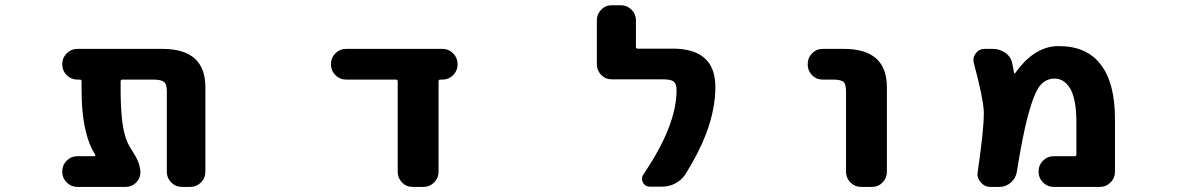

<svg xmlns="http://www.w3.org/2000/svg" viewBox="-20 -737 4540 739"><path d="M679.7 -17.6Q656.2 -17.6 639.2 -34.7Q622.1 -51.8 622.1 -75.2V-384.8Q622.1 -412.1 612.3 -420.9Q600.6 -430.7 571.3 -430.7H451.2Q444.3 -430.7 444.3 -423.8V-393.6Q444.3 -271.5 461.9 -212.9Q469.7 -187.5 481.4 -168.9Q481.4 -168 486.8 -159.7Q492.2 -151.4 493.7 -148.9Q495.1 -146.5 499.5 -139.2Q503.9 -131.8 505.4 -128.4Q506.8 -125 509.8 -118.7Q512.7 -112.3 514.2 -107.9Q515.6 -103.5 517.1 -97.2Q518.6 -90.8 519.5 -85.4Q520.5 -80.1 520.5 -74.2Q520.5 -50.8 503.9 -34.2Q487.3 -17.6 463.9 -17.6H277.3Q253.9 -17.6 236.8 -34.7Q219.7 -51.8 219.7 -75.2V-78.1Q219.7 -101.6 236.8 -118.7Q253.9 -135.7 277.3 -135.7H343.8Q345.7 -135.7 346.7 -137.7Q347.7 -139.6 346.7 -141.6Q323.2 -176.8 310.5 -230.5Q293.9 -296.9 293.9 -393.6V-423.8Q293.9 -430.7 287.1 -430.7H277.3Q253.9 -430.7 236.8 -447.8Q219.7 -464.8 219.7 -488.3V-491.2Q219.7 -514.6 236.8 -531.7Q253.9 -548.8 277.3 -548.8H605.5Q770.5 -548.8 770.5 -401.4V-75.2Q770.5 -51.8 753.4 -34.7Q736.3 -17.6 712.9 -17.6Z M1568.4 -17.6Q1543.9 -17.6 1527.3 -34.7Q1510.7 -51.8 1510.7 -75.2V-423.8Q1510.7 -430.7 1502.9 -430.7H1311.5Q1288.1 -430.7 1271 -447.8Q1253.9 -464.8 1253.9 -488.3V-491.2Q1253.9 -514.6 1271 -531.7Q1288.1 -548.8 1311.5 -548.8H1683.6Q1707 -548.8 1724.1 -531.7Q1741.2 -514.6 1741.2 -491.2V-488.3Q1741.2 -464.8 1724.1 -447.8Q1707 -430.7 1683.6 -430.7H1674.8Q1668 -430.7 1668 -423.8V-75.2Q1668 -51.8 1650.9 -34.7Q1633.8 -17.6 1610.4 -17.6Z M2480.5 -18.6Q2462.9 -18.6 2454.1 -35.2Q2451.2 -42 2451.2 -48.8Q2451.2 -57.6 2456.1 -65.4Q2584 -252.9 2584 -389.6Q2584 -414.1 2573.2 -422.9Q2562.5 -431.6 2533.2 -431.6H2335Q2310.5 -431.6 2293.9 -448.7Q2277.3 -465.8 2277.3 -489.3V-659.2Q2277.3 -682.6 2293.9 -699.7Q2310.5 -716.8 2335 -716.8H2370.1Q2393.6 -716.8 2410.6 -699.7Q2427.7 -682.6 2427.7 -659.2V-556.6Q2427.7 -549.8 2434.6 -549.8H2569.3Q2733.4 -549.8 2733.4 -402.3Q2733.4 -316.4 2697.3 -220.7Q2668.9 -147.5 2618.2 -66.4Q2603.5 -43.9 2579.6 -31.2Q2555.7 -18.6 2528.3 -18.6Z M3293.9 -17.6Q3270.5 -17.6 3253.4 -34.7Q3236.3 -51.8 3236.3 -75.2V-384.8Q3236.3 -413.1 3226.6 -421.9Q3215.8 -430.7 3185.5 -430.7H3146.5Q3122.1 -430.7 3105.5 -447.8Q3088.9 -464.8 3088.9 -488.3V-491.2Q3088.9 -514.6 3105.5 -531.7Q3122.1 -548.8 3146.5 -548.8H3228.5Q3393.6 -548.8 3393.6 -401.4V-75.2Q3393.6 -51.8 3377 -34.7Q3360.4 -17.6 3335.9 -17.6Z M4035.2 -17.6Q4011.7 -17.6 3994.6 -34.7Q3977.5 -51.8 3977.5 -75.2V-78.1Q3977.5 -101.6 3994.6 -118.7Q4011.7 -135.7 4035.2 -135.7H4116.2Q4123 -135.7 4123 -142.6V-265.6Q4123 -354.5 4099.6 -395.5Q4076.2 -434.6 4039.1 -434.6Q4006.8 -434.6 3984.4 -409.2Q3960.9 -381.8 3936.5 -292Q3916 -214.8 3893.6 -75.2Q3889.6 -50.8 3870.6 -34.2Q3851.6 -17.6 3826.2 -17.6H3792Q3769.5 -17.6 3754.9 -35.2Q3742.2 -48.8 3742.2 -67.4Q3742.2 -71.3 3743.2 -75.2Q3766.6 -237.3 3766.6 -297.9Q3766.6 -303.7 3766.6 -308.6Q3763.7 -362.3 3728.5 -493.2Q3726.6 -500 3726.6 -505.9Q3726.6 -519.5 3735.4 -531.2Q3748 -548.8 3769.5 -548.8H3801.8Q3828.1 -548.8 3849.6 -533.7Q3871.1 -518.6 3876 -493.2Q3879.9 -476.6 3882.8 -457Q3882.8 -455.1 3884.8 -454.6Q3886.7 -454.1 3887.7 -456.1Q3920.9 -502.9 3958 -528.3Q4002.9 -559.6 4054.7 -559.6Q4163.1 -559.6 4216.8 -488.3Q4271.5 -418 4271.5 -278.3V-75.2Q4271.5 -51.8 4254.4 -34.7Q4237.3 -17.6 4213.9 -17.6Z"/></svg>

Font: Rounded Mgen+ 1mn bold
Style: Bold
Weight: 700
Designer: [Source Han Sans]
Ryoko NISHIZUKA  (kana & ideographs); Paul D. Hunt (Latin, Greek & Cyrillic); Wenlong ZHANG  (bopomofo
Version: Version 1.059.20150602